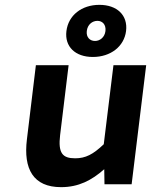

<svg xmlns="http://www.w3.org/2000/svg" viewBox="-20 -760 636 792"><path d="M410 -62 411 0H523L583 -491H448L408 -165C364 -123 333 -107 290 -107C238 -107 219 -128 228 -203L263 -491H128L91 -185C76 -63 117 12 232 12C304 12 358 -16 410 -62ZM390 -740C317 -740 262 -697 254 -632C246 -568 290 -525 363 -525C436 -525 492 -568 500 -632C508 -697 463 -740 390 -740ZM382 -674C402 -674 418 -659 415 -632C412 -606 392 -591 372 -591C351 -591 335 -606 338 -632C341 -659 361 -674 382 -674Z"/></svg>

Font: Falling Sky
Style: SeBdObl
Weight: 600
Designer: Paul D. Hunt
Foundry: Adobe Systems Incorporated
Version: Version 1.02